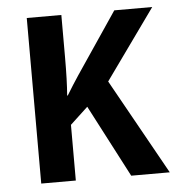

<svg xmlns="http://www.w3.org/2000/svg" viewBox="-44 -583 578 625"><g transform="rotate(-5 244.5 -270.5)"><path d="M312 -312 486 0H360L237 -236L179 -182V0H66V-541H179V-404Q179 -325 175 -278H177Q197 -311 217 -341L352 -541H476Z"/></g></svg>

Font: Noto Sans Display Medium Narrow
Style: Regular
Weight: 500
Width: 4
Designer: Monotype Design team
Foundry: Monotype Imaging Inc.
Version: Version 1.000